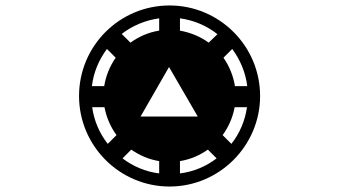

<svg xmlns="http://www.w3.org/2000/svg" viewBox="-20 -740 1240 702"><path d="M374 -214C344 -252 324 -298 317 -348H362C369 -311 384 -276 406 -246ZM460 -193C490 -172 524 -157 562 -151V-106C512 -112 466 -132 428 -161ZM638 -151C676 -157 710 -172 740 -193L772 -161C734 -132 688 -112 638 -106ZM794 -246C816 -276 831 -311 838 -348H883C876 -298 856 -252 826 -214ZM316 -425C322 -476 342 -522 371 -561L403 -529C382 -499 367 -463 361 -425ZM703 -314H494L598 -495ZM425 -616C464 -646 511 -666 562 -673V-628C523 -622 487 -606 457 -584ZM638 -673C689 -666 736 -646 775 -615L743 -584C713 -606 677 -621 638 -628ZM839 -425C833 -463 818 -499 797 -529L829 -561C858 -522 878 -475 884 -425ZM269 -389C269 -207 417 -58 600 -58C782 -58 931 -207 931 -389C931 -572 782 -720 600 -720C417 -720 269 -572 269 -389Z"/></svg>

Font: CryptoKit_GRILLE 1.4
Style: Regular
Weight: 400
Monospace: yes
Designer: Oceane Juvin
Foundry: http://www.head-geneve.ch
Version: Version 1.004